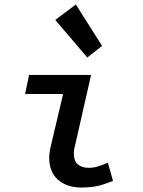

<svg xmlns="http://www.w3.org/2000/svg" viewBox="-20 -826 640 858"><path d="M344 12Q279 12 239.5 -22.5Q200 -57 200 -120Q200 -134 202 -147.5Q204 -161 208 -177L262 -406H92L110 -491H387L314 -170Q310 -157 310 -141Q310 -106 328.5 -91Q347 -76 376 -76Q397 -76 417 -82Q437 -88 462 -99L485 -18Q453 -4 420.5 4Q388 12 344 12ZM370 -569 227 -737 319 -806 436 -621Z"/></svg>

Font: Source Code Pro Semibold
Style: Italic
Weight: 600
Italic angle: -11°
Monospace: yes
Designer: Paul D. Hunt, Teo Tuominen
Foundry: Adobe Systems Incorporated
Version: Version 1.050;PS 1.000;hotconv 16.6.51;makeotf.lib2.5.65220